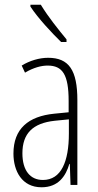

<svg xmlns="http://www.w3.org/2000/svg" viewBox="-20 -784 416 814"><path d="M153 -764H109V-756C141 -707 201 -643 239 -606H262V-617C226 -661 186 -710 153 -764ZM184 -539C147 -539 106 -527 72 -506L86 -476C123 -498 156 -506 182 -506C245 -506 271 -468 271 -356V-308L210 -302C100 -291 37 -238 37 -133C37 -59 73 10 156 10C228 10 259 -38 274 -89H276L279 0H308V-359C308 -487 272 -539 184 -539ZM212 -272 272 -278V-218C272 -100 240 -21 162 -21C108 -21 75 -61 75 -134C75 -218 119 -262 212 -272Z"/></svg>

Font: Noto Sans Sinhala UI ExtraCondensed ExtraLight
Style: Regular
Weight: 200
Width: 2
Designer: Jelle Bosma - Monotype Design Team
Foundry: Monotype Imaging Inc.
Version: Version 2.006